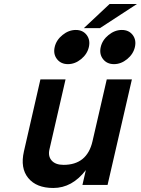

<svg xmlns="http://www.w3.org/2000/svg" viewBox="-20 -920 701 955"><path d="M636 -525 515 0H390L407 -74Q339 15 245 15Q161 15 120.5 -34.5Q80 -84 99 -167L181 -525H306L226 -177Q218 -143 237 -121.5Q256 -100 296 -100Q413 -100 440 -217L511 -525ZM263.5 -626Q244 -651 252 -686Q260 -721 291 -746Q322 -771 357 -771Q392 -771 411 -746Q430 -721 422 -686Q414 -651 383.5 -626Q353 -601 318 -601Q283 -601 263.5 -626ZM492.5 -626Q473 -651 481 -686Q489 -721 520 -746Q551 -771 586 -771Q621 -771 640 -746Q659 -721 651 -686Q643 -651 612.5 -626Q582 -601 547 -601Q512 -601 492.5 -626ZM661 -900 477 -780H397L525 -900Z"/></svg>

Font: Miedinger
Style: Bold-Italic
Weight: 700
Italic angle: -13°
Version: Version 001.000